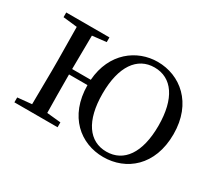

<svg xmlns="http://www.w3.org/2000/svg" viewBox="-106 -736 1069 955"><g transform="rotate(30 428.0 -258.0)"><path d="M561 -16C462 -16 401 -101 401 -257C401 -413 462 -499 561 -499C661 -499 722 -413 722 -257C722 -101 661 -16 561 -16ZM561 15C692 15 808 -77 808 -258C808 -438 689 -531 561 -531C442 -531 328 -447 316 -287H209L211 -480L291 -489V-516H43V-489L124 -480L126 -288V-229L124 -36L43 -28V0H291V-28L211 -36C210 -92 209 -177 209 -256H315C316 -77 431 15 561 15Z"/></g></svg>

Font: Source Han Serif KR
Style: Regular
Weight: 400
Designer: Ryoko NISHIZUKA 西塚涼子 (kana & ideographs); Frank Grießhammer (Latin, Greek & Cyrillic); Wenlong ZHANG 张文龙 (bopomofo); San
Foundry: Adobe
Version: Version 2.001;hotconv 1.1.0;makeotfexe 2.6.0